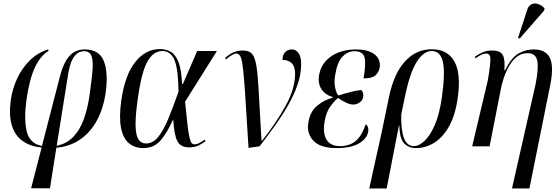

<svg xmlns="http://www.w3.org/2000/svg" viewBox="-20 -823 3139 1080"><path d="M155 236 214 7Q152 1 108.5 -29Q65 -59 47 -116.5Q29 -174 41 -262Q50 -325 77 -382.5Q104 -440 147.5 -483Q191 -526 250 -545L254 -538Q207 -509 176.5 -444Q146 -379 129 -263Q114 -152 130.5 -83.5Q147 -15 216 -2L316 -389Q332 -451 353 -484.5Q374 -518 400 -531.5Q426 -545 456 -545Q539 -545 564.5 -478.5Q590 -412 574 -299Q562 -215 526.5 -148Q491 -81 433 -40Q375 1 297 8L261 236ZM363 -404 299 -3Q354 -14 391.5 -52.5Q429 -91 451 -151.5Q473 -212 484 -289Q495 -368 500 -423Q505 -478 495 -506.5Q485 -535 453 -535Q435 -535 418 -525Q401 -515 386.5 -487Q372 -459 363 -404Z M786 10Q738 10 705.5 -17Q673 -44 661 -102.5Q649 -161 662 -257Q683 -402 741 -474.5Q799 -547 880 -547Q915 -547 941.5 -531Q968 -515 984.5 -472.5Q1001 -430 1004 -351H1009L1089 -536H1200L1021 -251Q1029 -171 1034.5 -123Q1040 -75 1045.5 -51Q1051 -27 1057.5 -19Q1064 -11 1074 -11Q1088 -11 1105 -20.5Q1122 -30 1132 -38L1136 -29Q1121 -17 1098.5 -5.5Q1076 6 1044 6Q997 6 978.5 -27.5Q960 -61 955 -146H951Q922 -79 884.5 -34.5Q847 10 786 10ZM802 -16Q839 -16 868 -50.5Q897 -85 924.5 -150Q952 -215 984 -307Q983 -431 962 -483.5Q941 -536 893 -536Q843 -536 809.5 -477Q776 -418 756 -274Q742 -179 742.5 -122Q743 -65 758 -40.5Q773 -16 802 -16Z M1378 9Q1369 -127 1363.5 -221Q1358 -315 1353 -374.5Q1348 -434 1343 -466Q1338 -498 1329.5 -510Q1321 -522 1309 -522Q1291 -522 1251 -489L1246 -497Q1292 -539 1345 -539Q1373 -539 1389.5 -527.5Q1406 -516 1415 -485Q1424 -454 1429 -397.5Q1434 -341 1438.5 -251Q1443 -161 1451 -31H1454Q1535 -134 1587.5 -229.5Q1640 -325 1640 -409Q1640 -449 1621 -467.5Q1602 -486 1569 -486Q1569 -514 1584 -529.5Q1599 -545 1621 -545Q1644 -545 1659 -525Q1674 -505 1674 -461Q1674 -405 1653.5 -346Q1633 -287 1599 -228Q1565 -169 1523.5 -111.5Q1482 -54 1440 0Z M1872 10Q1780 10 1741.5 -33Q1703 -76 1715 -136Q1724 -194 1762.5 -227Q1801 -260 1852 -274V-277Q1810 -289 1788.5 -321Q1767 -353 1775 -402Q1783 -448 1812.5 -480Q1842 -512 1886 -528.5Q1930 -545 1980 -545Q2036 -545 2067 -529.5Q2098 -514 2109 -491Q2120 -468 2116 -445Q2111 -415 2091 -398.5Q2071 -382 2025 -382Q2040 -468 2030 -501.5Q2020 -535 1973 -535Q1937 -535 1907.5 -505.5Q1878 -476 1866 -405Q1858 -361 1865.5 -328Q1873 -295 1884 -286Q1925 -299 1956 -306.5Q1987 -314 2011 -317Q2018 -312 2021.5 -302Q2025 -292 2023 -278Q2020 -259 2003.5 -247Q1987 -235 1967 -235Q1935 -235 1881 -272Q1859 -253 1837 -222.5Q1815 -192 1806 -140Q1799 -102 1804.5 -70.5Q1810 -39 1831.5 -20Q1853 -1 1893 -1Q1922 -1 1949 -11Q1976 -21 1998 -47.5Q2020 -74 2037 -124Q2056 -112 2051 -82Q2044 -43 1999.5 -16.5Q1955 10 1872 10Z M2057 237 2127 -79 2168 -277Q2195 -408 2257.5 -477Q2320 -546 2409 -546Q2497 -546 2535.5 -478Q2574 -410 2555 -275Q2542 -178 2507.5 -115Q2473 -52 2424 -21Q2375 10 2320 10Q2279 10 2253.5 -16.5Q2228 -43 2226 -117H2224L2155 237ZM2307 -1Q2337 -1 2369 -31.5Q2401 -62 2426.5 -122Q2452 -182 2465 -272Q2485 -411 2471.5 -473.5Q2458 -536 2408 -536Q2362 -536 2323.5 -474Q2285 -412 2258 -281L2237 -179Q2233 -1 2307 -1Z M2860 237 2992 -346Q3011 -440 3002 -482Q2993 -524 2947 -524Q2893 -524 2854.5 -468.5Q2816 -413 2797 -321L2734 0H2636L2724 -371Q2739 -460 2738.5 -491Q2738 -522 2715 -522Q2691 -522 2655 -495L2651 -504Q2674 -520 2697 -529.5Q2720 -539 2747 -539Q2794 -539 2808 -513.5Q2822 -488 2817 -428H2821Q2856 -499 2896.5 -522Q2937 -545 2982 -545Q3049 -545 3072.5 -498.5Q3096 -452 3076 -349L2958 237ZM2903 -606 2894 -610 2945 -766Q2953 -792 2970.5 -799.5Q2988 -807 3008 -800Q3028 -793 3043 -776L3041 -764Z"/></svg>

Font: Noto Serif Display Condensed
Style: Italic
Weight: 400
Width: 3
Italic angle: -12°
Designer: Monotype Design Team
Foundry: Monotype Imaging Inc.
Version: Version 2.009